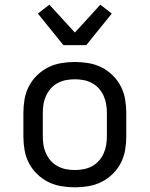

<svg xmlns="http://www.w3.org/2000/svg" viewBox="-20 -793 640 821"><path d="M300 8Q271 8 241.5 3Q212 -2 186 -15Q160 -28 138.5 -49Q117 -70 103.5 -96Q90 -122 85 -151.5Q80 -181 80 -210V-310Q80 -339 85 -368.5Q90 -398 103.5 -424Q117 -450 138.5 -471Q160 -492 186 -505Q212 -518 241.5 -523Q271 -528 300 -528Q329 -528 358.5 -523Q388 -518 414 -505Q440 -492 461.5 -471Q483 -450 496.5 -424Q510 -398 515 -368.5Q520 -339 520 -310V-210Q520 -181 515 -151.5Q510 -122 496.5 -96Q483 -70 461.5 -49Q440 -28 414 -15Q388 -2 358.5 3Q329 8 300 8ZM300 -66Q319 -66 337.5 -69.5Q356 -73 373 -82Q390 -91 402.5 -105Q415 -119 423 -136.5Q431 -154 434 -172.5Q437 -191 437 -210V-310Q437 -329 434 -347.5Q431 -366 423 -383.5Q415 -401 402.5 -415Q390 -429 373 -438Q356 -447 337.5 -450.5Q319 -454 300 -454Q281 -454 262.5 -450.5Q244 -447 227 -438Q210 -429 197.5 -415Q185 -401 177 -383.5Q169 -366 166 -347.5Q163 -329 163 -310V-210Q163 -191 166 -172.5Q169 -154 177 -136.5Q185 -119 197.5 -105Q210 -91 227 -82Q244 -73 262.5 -69.5Q281 -66 300 -66ZM251 -600 142 -735 191 -773 300 -654 316 -671 409 -773 458 -735 349 -600Z"/></svg>

Font: Iosevka Extended
Style: Regular
Weight: 400
Width: 7
Monospace: yes
Designer: Belleve Invis
Foundry: Belleve Invis
Version: Version 32.5.0; ttfautohint (v1.8.4)